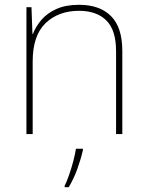

<svg xmlns="http://www.w3.org/2000/svg" viewBox="-20 -558 613 799"><path d="M309 -538Q395 -538 442 -491Q489 -444 489 -346V0H463V-345Q463 -433 422.5 -473Q382 -513 309 -513Q223 -513 169.5 -461.5Q116 -410 116 -302V0H90V-528H111L115 -417H117Q129 -448 152.5 -475.5Q176 -503 214.5 -520.5Q253 -538 309 -538ZM325 67Q316 106 301.5 146Q287 186 266 221H249V215Q257 200 267 171.5Q277 143 285 112.5Q293 82 296 61H325Z"/></svg>

Font: Noto Sans Cherokee Thin
Style: Regular
Weight: 100
Designer: Monotype Design Team
Foundry: Monotype Imaging Inc.
Version: Version 2.001; ttfautohint (v1.8.4.7-5d5b)